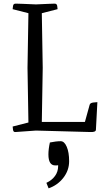

<svg xmlns="http://www.w3.org/2000/svg" viewBox="-20 -720 561 1047"><path d="M64 0Q53 1 51 -12Q49 -25 49 -30L135 -52L130 -350L135 -648L49 -670Q49 -675 51 -687.5Q53 -700 64 -700Q64 -700 72.5 -700Q81 -700 105 -699Q129 -698 176 -696Q223 -698 244.5 -699Q266 -700 272.5 -700Q279 -700 279 -700Q290 -700 292 -687.5Q294 -675 294 -670L208 -648L213 -350L208 -55H443L469 -149Q472 -159 489 -161Q506 -163 511 -163L503 -12Q502 1 474 0L176 -8ZM245 307 233 277Q263 263 280 239.5Q297 216 297 186V181Q292 182 289 182Q286 182 281 182Q244 182 244 122Q244 108 246 91.5Q248 75 252 57Q266 54 282 52Q298 50 311 50Q331 50 344 80.5Q357 111 357 159Q357 209 325.5 249.5Q294 290 245 307Z"/></svg>

Font: Mate
Style: Regular
Weight: 400
Designer: Eduardo Rodriguez Tunni
Foundry: Eduardo Rodriguez Tunni
Version: Version 1.003; ttfautohint (v1.8.4.7-5d5b);gftools[0.9.24]